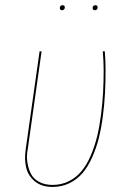

<svg xmlns="http://www.w3.org/2000/svg" viewBox="-20 -717 492 746"><path d="M221.2 -677.2Q212.4 -677.2 212.4 -686.5Q212.4 -690.9 215.3 -693.8Q218.3 -696.8 222.7 -696.8Q231.9 -696.8 231.9 -688Q231.9 -683.6 228.8 -680.4Q225.6 -677.2 221.2 -677.2ZM349.1 -677.2Q339.8 -677.2 339.8 -686.5Q339.8 -690.9 342.8 -693.8Q345.7 -696.8 350.1 -696.8Q359.4 -696.8 359.4 -688Q359.4 -683.6 356.4 -680.4Q353.5 -677.2 349.1 -677.2ZM387.2 -517.6Q390.1 -482.4 390.1 -444.8Q390.1 -397.5 387.9 -354.7Q385.7 -312 379.6 -265.4Q373.5 -218.8 363.8 -179.9Q354 -141.1 337.9 -105.2Q321.8 -69.3 300.8 -44.7Q279.8 -20 250 -5.4Q220.2 9.3 184.1 9.3Q142.1 9.3 116 -12Q89.8 -33.2 82 -64.7Q74.2 -96.2 79.6 -134.8L133.8 -517.6H141.6L87.4 -134.8Q82.5 -108.4 86.7 -84Q90.8 -59.6 100.8 -40.5Q110.8 -21.5 132.6 -10Q154.3 1.5 184.1 1.5Q219.2 1.5 248 -13.2Q276.9 -27.8 297.1 -52.5Q317.4 -77.1 332.8 -113Q348.1 -148.9 357.4 -187.3Q366.7 -225.6 372.6 -271.5Q378.4 -317.4 380.6 -358.6Q382.8 -399.9 382.8 -444.8Q382.8 -476.6 379.4 -517.6Z"/></svg>

Font: Fira Sans Compressed Eight
Style: Italic
Weight: 100
Width: 3
Italic angle: -8°
Designer: Carrois Corporate & Edenspiekermann AG
Foundry: Carrois Corporate GbR & Edenspiekermann AG
Version: Version 4.203;PS 004.203;hotconv 1.0.88;makeotf.lib2.5.64775